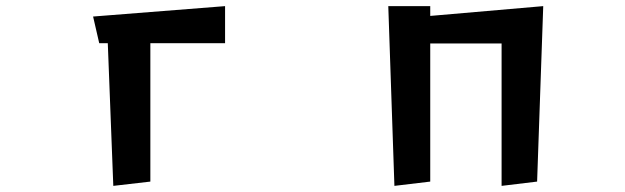

<svg xmlns="http://www.w3.org/2000/svg" viewBox="-20 -593 2040 627"><path d="M350 14 332 -452H304L284 -539L715 -573V-452H471V0Z M1618 14V-451H1385V0L1268 14L1248 -573H1385V-541L1754 -573L1734 0Z"/></svg>

Font: RocknRoll One
Style: Regular
Weight: 400
Designer: Fontworks Inc.
Foundry: Fontworks Inc.
Version: Version 1.100